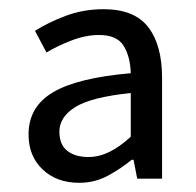

<svg xmlns="http://www.w3.org/2000/svg" viewBox="-20 -829 426 417"><path d="M152 -432Q103 -432 72.5 -461Q42 -490 42 -537Q42 -597 95 -628.5Q148 -660 264 -670Q263 -706 248.5 -729.5Q234 -753 195 -753Q166 -753 135 -741Q104 -729 81 -715L56 -762Q84 -780 122.5 -794.5Q161 -809 205 -809Q272 -809 302 -770Q332 -731 332 -660V-441H278L270 -482H266Q243 -463 214.5 -447.5Q186 -432 152 -432ZM172 -488Q195 -488 217.5 -499Q240 -510 264 -532V-627Q178 -618 143.5 -596.5Q109 -575 109 -543Q109 -515 126 -501.5Q143 -488 172 -488Z"/></svg>

Font: Noto Sans JP Thin
Style: Regular
Weight: 400
Version: Version 2.004-H2;hotconv 1.0.118;makeotfexe 2.5.65603